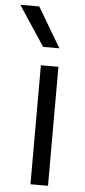

<svg xmlns="http://www.w3.org/2000/svg" viewBox="-98 -840 386 872"><g transform="rotate(5 94.5 -404.0)"><path d="M75.5 0V-542.5H155.5V0ZM78.5 -626.5 -41.5 -808H45L152.5 -626.5Z"/></g></svg>

Font: Encode Sans
Style: Regular
Weight: 400
Designer: Multiple Designers
Foundry: Impallari Type
Version: Version 3.002; ttfautohint (v1.8.3) -l 8 -r 50 -G 200 -x 14 